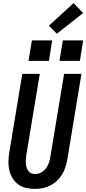

<svg xmlns="http://www.w3.org/2000/svg" viewBox="-20 -1212 557 1240"><path d="M206 8Q176 8 148 1.5Q120 -5 98 -21Q76 -37 61.5 -60.5Q47 -84 40.5 -111.5Q34 -139 34.5 -168.5Q35 -198 40 -228L124 -735H237L150 -212Q148 -198 147 -184.5Q146 -171 147 -157.5Q148 -144 151.5 -131.5Q155 -119 162.5 -108.5Q170 -98 182 -93Q194 -88 207 -88Q227 -88 245.5 -98Q264 -108 276.5 -124.5Q289 -141 295.5 -160Q302 -179 305 -198L394 -735H506L415 -183Q411 -158 403 -133.5Q395 -109 381.5 -86.5Q368 -64 348 -45Q328 -26 304.5 -14Q281 -2 256 3Q231 8 206 8ZM496 -819H364L386 -951H517ZM296 -819H164L186 -951H317ZM347 -994 296 -1046 455 -1192 517 -1128Z"/></svg>

Font: Iosevka SS04 Oblique
Style: Bold
Weight: 700
Italic angle: -9°
Monospace: yes
Designer: Belleve Invis
Foundry: Belleve Invis
Version: Version 19.0.0; ttfautohint (v1.8.4)